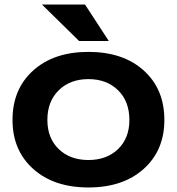

<svg xmlns="http://www.w3.org/2000/svg" viewBox="-20 -806 780 847"><path d="M35.2 -276.9Q35.2 -413.1 126.5 -495.1Q217.8 -577.1 370.1 -577.1Q522.9 -577.1 614 -495.1Q705.1 -413.1 705.1 -276.9Q705.1 -142.6 613.8 -60.8Q522.5 21 370.1 21Q217.8 21 126.5 -60.8Q35.2 -142.6 35.2 -276.9ZM370.1 -100.1Q450.7 -100.1 500.7 -148.2Q550.8 -196.3 550.8 -276.9Q550.8 -358.9 500.7 -408Q450.7 -457 370.1 -457Q289.1 -457 239 -407.7Q189 -358.4 189 -276.9Q189 -196.8 239 -148.4Q289.1 -100.1 370.1 -100.1ZM355 -786.1 460 -625H329.1L165 -786.1Z"/></svg>

Font: Mattone
Style: Regular
Weight: 400
Width: 6
Designer: Nunzio Mazzaferro
Foundry: Collletttivo
Version: Version 2.000;Glyphs 3.2 (3217)